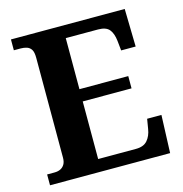

<svg xmlns="http://www.w3.org/2000/svg" viewBox="-106 -811 866 908"><g transform="rotate(-15 327.0 -357.0)"><path d="M28 0V-53H64Q81 -53 93.5 -59Q106 -65 113.5 -77.5Q121 -90 121 -110V-599Q121 -627 113 -639.5Q105 -652 91.5 -656.5Q78 -661 62 -661H28V-714H585L589 -529H518L513 -577Q509 -614 493 -633.5Q477 -653 438 -653H280V-403H519V-343H280V-61H465Q503 -61 521.5 -82.5Q540 -104 545 -137L553 -185H623L616 0Z"/></g></svg>

Font: Noto Rashi Hebrew
Style: Bold
Weight: 700
Version: Version 1.006